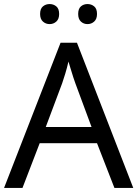

<svg xmlns="http://www.w3.org/2000/svg" viewBox="-20 -928 679 948"><path d="M545 0 459 -221H176L91 0H0L279 -717H360L638 0ZM352 -517Q349 -525 342 -546Q335 -567 328.5 -589.5Q322 -612 318 -624Q311 -593 302 -563.5Q293 -534 287 -517L206 -301H432ZM178 -859Q178 -885 192 -896.5Q206 -908 225 -908Q244 -908 258 -896.5Q272 -885 272 -859Q272 -834 258 -821.5Q244 -809 225 -809Q206 -809 192 -821.5Q178 -834 178 -859ZM366 -859Q366 -885 379.5 -896.5Q393 -908 412 -908Q431 -908 445 -896.5Q459 -885 459 -859Q459 -834 445 -821.5Q431 -809 412 -809Q393 -809 379.5 -821.5Q366 -834 366 -859Z"/></svg>

Font: Noto Sans Saurashtra
Style: Regular
Weight: 400
Designer: Monotype Design Team
Foundry: Monotype Imaging Inc.
Version: Version 2.001; ttfautohint (v1.8.4.7-5d5b)